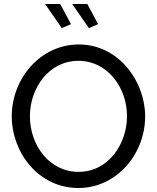

<svg xmlns="http://www.w3.org/2000/svg" viewBox="-20 -938 788 963"><path d="M373 5C565 5 708 -165 708 -354C708 -532 574 -715 375 -715C183 -715 39 -544 39 -355C39 -173 173 5 373 5ZM130 -355C130 -494 223 -633 374 -633C518 -633 617 -500 617 -355C617 -219 526 -76 374 -76C227 -76 130 -210 130 -355ZM426 -797 472 -817 418 -918H342ZM290 -797 336 -817 282 -918H206Z"/></svg>

Font: Raleway Med
Style: Regular
Weight: 500
Designer: Matt McInerney, Pablo Impallari, Rodrigo Fuenzalida
Foundry: Matt McInerney, Pablo Impallari, Rodrigo Fuenzalida
Version: Version 3.00 July 28, 2015